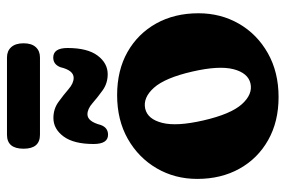

<svg xmlns="http://www.w3.org/2000/svg" viewBox="-154 -655 818 550"><g transform="rotate(-90 255.0 -380.0)"><path d="M257.5 -453.5Q328.5 -453.5 381 -423.8Q433.5 -394 462.8 -341.5Q492 -289 492 -220.5Q492 -156.5 462 -104.5Q432 -52.5 377.8 -21.8Q323.5 9 252 9Q181.5 9 128.8 -20.8Q76 -50.5 46.8 -103Q17.5 -155.5 17.5 -224Q17.5 -288 47.8 -340Q78 -392 132 -422.8Q186 -453.5 257.5 -453.5ZM291 -71.5Q321 -78.5 331.8 -120.2Q342.5 -162 325 -238Q307 -316.5 278.5 -348.2Q250 -380 218.5 -373Q188.5 -366 178 -324.2Q167.5 -282.5 185 -206.5Q203 -128 231.5 -96.2Q260 -64.5 291 -71.5ZM317.5 -480.5Q291.5 -480.5 271.2 -495Q251 -509.5 234.5 -524Q218 -538.5 202.5 -538.5Q182 -538.5 172 -500.5Q164.5 -479.5 144 -479.5Q117.5 -479.5 117.5 -521Q117.5 -577.5 139 -606.8Q160.5 -636 192 -636Q218 -636 238 -621.5Q258 -607 274.8 -592.5Q291.5 -578 307 -578Q328.5 -578 337.5 -616Q345.5 -636.5 365 -636.5Q392.5 -636.5 392.5 -595.5Q392.5 -538.5 370.8 -509.5Q349 -480.5 317.5 -480.5ZM104 -721.5Q104 -769 144 -769H365.5Q384 -769 395 -756.8Q406 -744.5 406 -721.5Q406 -698.5 395 -686.5Q384 -674.5 365.5 -674.5H144Q104 -674.5 104 -721.5Z"/></g></svg>

Font: Fraunces 144pt SuperSoft
Style: Bold
Weight: 700
Version: Version 1.000;[b76b70a41]